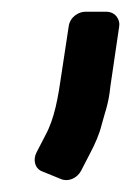

<svg xmlns="http://www.w3.org/2000/svg" viewBox="-20 -711 223 327"><path d="M84 -406C96 -401 111 -407 118 -420L133 -449C142 -466 149 -482 153 -498C158 -518 165 -533 168 -564L183 -666C185 -677 177 -691 161 -691H125C114 -691 99 -682 97 -666L85 -587C79 -545 73 -509 57 -480L42 -451C36 -439 39 -424 52 -419Z"/></svg>

Font: Reckless Catfish
Style: HeavyIt
Weight: 400
Foundry: Cannot Into Space Fonts
Version: Version 0.2894